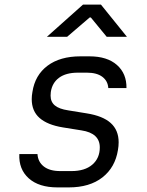

<svg xmlns="http://www.w3.org/2000/svg" viewBox="-20 -805 640 835"><path d="M230 10Q149 10 105 -29.5Q61 -69 64 -135H143Q145 -101 170.5 -81Q196 -61 242 -61H291Q349 -61 381.5 -89Q414 -117 414 -164Q414 -226 334 -238L253 -251Q186 -262 152 -292Q118 -322 118 -374Q118 -389 121 -405Q132 -478 186.5 -519Q241 -560 330 -560H369Q446 -560 488.5 -522.5Q531 -485 530 -422H451Q449 -453 425 -471Q401 -489 358 -489H319Q267 -489 237 -467Q207 -445 201 -405Q200 -399 200 -389Q200 -362 218.5 -346.5Q237 -331 277 -325L357 -312Q427 -301 461.5 -270Q496 -239 496 -186Q496 -170 493 -153Q481 -77 425.5 -33.5Q370 10 279 10ZM272 -645H184L341 -785H419L532 -645H444L375 -729H370Z"/></svg>

Font: JetBrains Mono Semi Light
Style: Italic
Weight: 350
Italic angle: -9°
Monospace: yes
Designer: Philipp Nurullin, Konstantin Bulenkov
Foundry: JetBrains
Version: 2.002